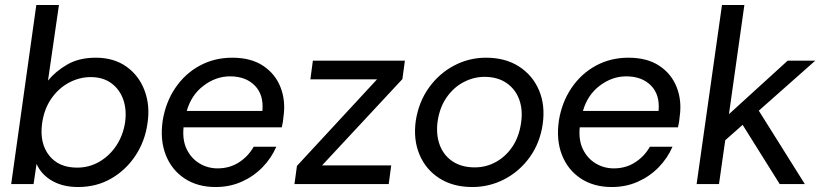

<svg xmlns="http://www.w3.org/2000/svg" viewBox="-20 -740 3322 772"><path d="M294 12Q233 12 189.5 -13Q146 -38 127 -81L115 0H25L126 -720H217L173 -416Q202 -452 249.5 -480Q297 -508 365 -508Q438 -508 488.5 -472Q539 -436 561.5 -375.5Q584 -315 573 -244Q563 -172 524.5 -114Q486 -56 427 -22Q368 12 294 12ZM290 -66Q339 -66 380 -90Q421 -114 448 -155Q475 -196 483 -248Q490 -299 475.5 -340Q461 -381 427.5 -405.5Q394 -430 345 -430Q299 -430 257 -407.5Q215 -385 186 -343Q157 -301 149 -242Q139 -164 177.5 -115Q216 -66 290 -66Z M847 12Q774 12 722 -22.5Q670 -57 646.5 -117Q623 -177 634 -254Q646 -329 685 -386.5Q724 -444 783 -476Q842 -508 914 -508Q989 -508 1038 -475.5Q1087 -443 1108 -389Q1129 -335 1120 -272Q1119 -261 1117.5 -250.5Q1116 -240 1113 -228H718Q713 -176 731 -139.5Q749 -103 782 -83Q815 -63 855 -63Q903 -63 940.5 -87Q978 -111 1000 -150H1091Q1071 -104 1035.5 -67.5Q1000 -31 952 -9.5Q904 12 847 12ZM905 -433Q848 -433 798.5 -395.5Q749 -358 731 -294H1035Q1041 -359 1004.5 -396Q968 -433 905 -433Z M1164 0 1174 -73 1496 -421H1228L1238 -496H1608L1598 -422L1275 -75H1553L1543 0Z M1879 12Q1802 12 1747 -23Q1692 -58 1666.5 -119Q1641 -180 1652 -256Q1664 -331 1705 -388Q1746 -445 1806 -476.5Q1866 -508 1934 -508Q2012 -508 2067 -472.5Q2122 -437 2147.5 -376.5Q2173 -316 2162 -240Q2151 -165 2110 -108Q2069 -51 2008.5 -19.5Q1948 12 1879 12ZM1889 -67Q1935 -67 1974.5 -89Q2014 -111 2040.5 -150.5Q2067 -190 2075 -245Q2083 -297 2068 -339Q2053 -381 2017 -406Q1981 -431 1928 -431Q1885 -431 1844.5 -410Q1804 -389 1775.5 -348Q1747 -307 1739 -248Q1733 -197 1748.5 -156Q1764 -115 1800 -91Q1836 -67 1889 -67Z M2440 12Q2367 12 2315 -22.5Q2263 -57 2239.5 -117Q2216 -177 2227 -254Q2239 -329 2278 -386.5Q2317 -444 2376 -476Q2435 -508 2507 -508Q2582 -508 2631 -475.5Q2680 -443 2701 -389Q2722 -335 2713 -272Q2712 -261 2710.5 -250.5Q2709 -240 2706 -228H2311Q2306 -176 2324 -139.5Q2342 -103 2375 -83Q2408 -63 2448 -63Q2496 -63 2533.5 -87Q2571 -111 2593 -150H2684Q2664 -104 2628.5 -67.5Q2593 -31 2545 -9.5Q2497 12 2440 12ZM2498 -433Q2441 -433 2391.5 -395.5Q2342 -358 2324 -294H2628Q2634 -359 2597.5 -396Q2561 -433 2498 -433Z M2781 0 2883 -720H2973L2911 -281L3147 -496H3258L3031 -295L3216 0H3115L2966 -238L2896 -176L2871 0Z"/></svg>

Font: Host Grotesk
Style: Italic
Weight: 400
Italic angle: -8°
Designer: Doğukan Karapınar based on Poppins by Indian Type Foundry, Jonny Pinhorn
Foundry: Element Type
Version: Version 1.001; ttfautohint (v1.8.4.7-5d5b)